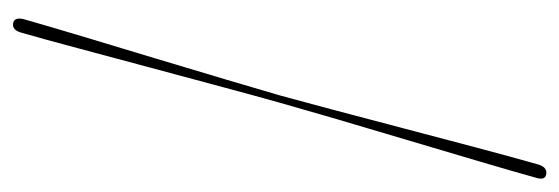

<svg xmlns="http://www.w3.org/2000/svg" viewBox="-308 -456 876 301"><g transform="rotate(90 130.5 -306.0)"><path d="M130 -306Q139 -339 152.8 -390.5Q166.5 -442 181.8 -500.5Q197 -559 211.8 -614.2Q226.5 -669.5 238 -710Q242 -725 252.5 -724Q263.5 -723 259.5 -709Q250 -674.5 234.2 -621.2Q218.5 -568 200.8 -508.5Q183 -449 167.2 -395.2Q151.5 -341.5 141.5 -306Q131.5 -270.5 117 -216.5Q102.5 -162.5 86.5 -103Q70.5 -43.5 56.2 10Q42 63.5 32 98Q28 113.5 17.5 112Q7 110.5 10.5 95.5Q22 55 38.5 0.2Q55 -54.5 72.5 -112.5Q90 -170.5 105.2 -221.8Q120.5 -273 130 -306Z"/></g></svg>

Font: Fraunces 144pt SemiBold
Style: Italic
Weight: 600
Italic angle: -16°
Version: Version 1.000;[0bf87f6ff]